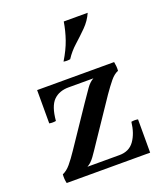

<svg xmlns="http://www.w3.org/2000/svg" viewBox="-129 -778 747 867"><g transform="rotate(-20 244.5 -345.0)"><path d="M155 -37 39 -43Q59 -51 77.5 -73Q96 -95 118 -128L242 -312Q266 -347 282 -370Q298 -393 317 -403L433 -397Q413 -389 395 -367Q377 -345 354 -312L230 -128Q207 -93 190.5 -70Q174 -47 155 -37ZM42 0Q37 -21 39 -43L155 -37H309Q356 -37 380.5 -71.5Q405 -106 411 -160Q427 -163 443 -160V0ZM60 -280V-440H430Q432 -430 433 -419Q434 -408 433 -397L317 -403H198Q152 -403 125 -376Q98 -349 92 -280Q76 -277 60 -280ZM394 -690Q379 -656 352 -629Q325 -602 296.5 -576.5Q268 -551 248 -520Q232 -517 216 -520Q244 -566 258 -606.5Q272 -647 279 -690Z"/></g></svg>

Font: Poltawski Nowy
Style: Regular
Weight: 400
Designer: Adam Pótawski, Mateusz Machalski, Borys Kosmynka, Ania Wieluska
Foundry: Capitalics.wtf
Version: Version 1.001;gftools[0.9.25]